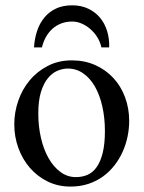

<svg xmlns="http://www.w3.org/2000/svg" viewBox="-20 -687 540 722"><path d="M465.8 -231.9Q465.8 -203.1 459.7 -173.6Q453.6 -144 441.4 -116.7Q429.2 -89.4 410.6 -65.4Q392.1 -41.5 367.7 -23.7Q343.3 -5.9 312.5 4.4Q281.7 14.6 245.1 14.6Q198.2 14.6 159.4 -4.4Q120.6 -23.4 92.5 -55.7Q64.5 -87.9 49.1 -130.4Q33.7 -172.9 33.7 -219.2Q33.7 -264.6 48.6 -307.9Q63.5 -351.1 91.6 -384.8Q119.6 -418.5 159.7 -439.2Q199.7 -460 250 -460Q298.3 -460 337.9 -442.4Q377.4 -424.8 406 -394Q434.6 -363.3 450.2 -321.5Q465.8 -279.8 465.8 -231.9ZM374.5 -194.3Q374.5 -244.1 364.7 -287.1Q355 -330.1 336.9 -361.6Q318.8 -393.1 293 -411.1Q267.1 -429.2 234.9 -429.2Q215.8 -429.2 196 -420.9Q176.3 -412.6 160.2 -393.1Q144 -373.5 134 -341.1Q124 -308.6 124 -259.8Q124 -211.9 134 -168.5Q144 -125 162.6 -92.3Q181.2 -59.6 207.3 -40.3Q233.4 -21 265.6 -21Q290 -21 310.1 -30Q330.1 -39.1 344.2 -59.6Q358.4 -80.1 366.5 -113.3Q374.5 -146.5 374.5 -194.3ZM361.3 -508.8Q356.9 -529.3 345.9 -546.9Q335 -564.5 319.8 -577.6Q304.7 -590.8 287.1 -598.4Q269.5 -606 251.5 -606Q228.5 -606 209.7 -598.6Q190.9 -591.3 176.5 -578.1Q162.1 -564.9 152.3 -547.1Q142.6 -529.3 137.7 -508.8H107.9Q109.9 -541.5 119.4 -570.3Q128.9 -599.1 146.5 -620.6Q164.1 -642.1 189.9 -654.5Q215.8 -667 251.5 -667Q285.2 -667 311.5 -654.5Q337.9 -642.1 356 -620.6Q374 -599.1 382.8 -570.3Q391.6 -541.5 390.6 -508.8Z"/></svg>

Font: Doulos SIL Phon
Style: Regular
Weight: 400
Designer: Walt Agee, Victor Gaultney, Peter Martin, Debbi Hosken, Becca Hirsbrunner
Foundry: SIL International
Version: Version 5.000